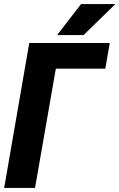

<svg xmlns="http://www.w3.org/2000/svg" viewBox="-20 -922 586 942"><path d="M518.6 -710.9 496.6 -585H253.9L151.9 0H0.5L123.5 -710.9ZM260.3 -750 377.4 -901.9H545.9L390.1 -750Z"/></svg>

Font: Roboto Condensed ExtraBold
Style: Italic
Weight: 800
Italic angle: -12°
Designer: Christian Robertson
Foundry: Google
Version: Version 3.008; 2023